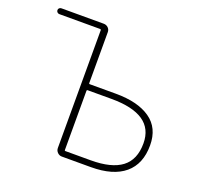

<svg xmlns="http://www.w3.org/2000/svg" viewBox="-126 -864 1035 1001"><g transform="rotate(20 391.5 -363.0)"><path d="M315.4 0Q301.8 0 291.5 -10.3Q281.2 -20.5 281.2 -35.2V-688.5Q281.2 -693.4 276.4 -693.4H49.8Q43 -693.4 38.1 -698.2Q33.2 -703.1 33.2 -710Q33.2 -716.8 38.1 -721.2Q43 -725.6 49.8 -725.6H284.2Q298.8 -725.6 309.1 -715.8Q319.3 -706.1 319.3 -691.4V-408.2Q319.3 -404.3 323.2 -404.3H468.8Q590.8 -404.3 659.7 -356.4Q728.5 -308.6 728.5 -211.9Q728.5 -108.4 664.1 -54.2Q599.6 0 476.6 0ZM319.3 -37.1Q319.3 -33.2 323.2 -33.2H463.9Q579.1 -33.2 635.7 -76.2Q692.4 -119.1 692.4 -210Q692.4 -371.1 456.1 -371.1H323.2Q319.3 -371.1 319.3 -366.2Z"/></g></svg>

Font: Gen Jyuu Gothic ExtraLight
Style: Regular
Weight: 100
Designer: [Source Han Sans]
Ryoko NISHIZUKA  (kana & ideographs); Paul D. Hunt (Latin, Greek & Cyrillic); Wenlong ZHANG  (bopomofo
Version: Version 1.002.20150607